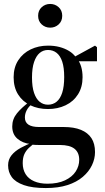

<svg xmlns="http://www.w3.org/2000/svg" viewBox="-20 -699 530 972"><path d="M212 253Q143 253 100.5 238Q58 223 39.5 197.5Q21 172 21 138Q21 109 38 87.5Q55 66 85 49.5Q115 33 152 19L156 24Q141 36 126.5 49.5Q112 63 103.5 81Q95 99 95 127Q95 159 109.5 182.5Q124 206 152.5 218.5Q181 231 220 231Q273 231 309 214Q345 197 363 169.5Q381 142 381 110Q381 73 357 54Q333 35 283 35H177Q169 35 157.5 34.5Q146 34 135 32L134 30Q95 26 68.5 3.5Q42 -19 42 -59Q42 -96 65.5 -125Q89 -154 128 -183V-191L142 -173Q124 -158 115 -140.5Q106 -123 106 -104Q106 -80 124 -68Q142 -56 178 -56H303Q355 -56 390 -41.5Q425 -27 443 0.5Q461 28 461 71Q461 105 445.5 137.5Q430 170 399 196.5Q368 223 321.5 238Q275 253 212 253ZM223 -147Q173 -147 133.5 -166Q94 -185 71.5 -221Q49 -257 49 -308Q49 -358 72.5 -394Q96 -430 135.5 -449Q175 -468 223 -468Q255 -468 281.5 -461Q308 -454 329.5 -441Q351 -428 365 -408L369 -404Q384 -385 391 -361Q398 -337 398 -308Q398 -258 375 -221.5Q352 -185 312 -166Q272 -147 223 -147ZM223 -169Q248 -169 266.5 -184Q285 -199 295 -230Q305 -261 305 -309Q305 -357 295 -387Q285 -417 266.5 -431.5Q248 -446 223 -446Q199 -446 181 -431Q163 -416 152.5 -385Q142 -354 142 -307Q142 -259 152.5 -228.5Q163 -198 181 -183.5Q199 -169 223 -169ZM351 -389 347 -408H351L461 -468L471 -460V-389ZM234 -559Q209 -559 191 -575.5Q173 -592 173 -619Q173 -646 191 -662.5Q209 -679 234 -679Q259 -679 277 -662.5Q295 -646 295 -619Q295 -592 277 -575.5Q259 -559 234 -559Z"/></svg>

Font: Source Serif 4 60pt SemiBold
Style: Regular
Weight: 600
Version: Version 4.004;hotconv 1.0.116;makeotfexe 2.5.65601